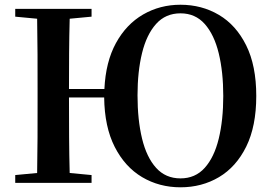

<svg xmlns="http://www.w3.org/2000/svg" viewBox="-20 -779 1160 818"><path d="M749 -19Q812 -19 852.3 -64Q892.6 -108.9 911.9 -188Q931.2 -267.1 931.2 -370.1Q931.2 -472.7 911.9 -552Q892.6 -631.3 852.3 -676.8Q812 -722.2 749 -722.2Q685.5 -722.2 645 -677Q604.5 -631.8 585.2 -553Q565.9 -474.1 565.9 -373Q565.9 -268.6 585.2 -188.7Q604.5 -108.9 645 -64Q685.5 -19 749 -19ZM749 19Q658.7 19 585.4 -24.4Q512.2 -67.9 468.8 -153.1Q425.3 -238.3 423.8 -363.8H273.9Q273.9 -273.4 274.4 -194.8Q274.9 -116.2 276.9 -42L370.1 -33.2V0H44.9V-33.2L138.2 -42Q139.6 -116.2 139.9 -192.4Q140.1 -268.6 140.1 -346.2V-394Q140.1 -470.7 139.9 -546.6Q139.6 -622.6 138.2 -699.2L44.9 -708V-741.2H370.1V-708L276.9 -699.2Q274.9 -625.5 274.4 -550.5Q273.9 -475.6 273.9 -399.9H424.8Q430.2 -515.6 474.1 -595.7Q518.1 -675.8 589.8 -717.3Q661.6 -758.8 749 -758.8Q839.4 -758.8 912.6 -715.6Q985.8 -672.4 1028.8 -585.9Q1071.8 -499.5 1071.8 -370.1Q1071.8 -241.2 1029.1 -154.5Q986.3 -67.9 913.1 -24.4Q839.8 19 749 19Z"/></svg>

Font: Source Han Serif TW
Style: Bold
Weight: 700
Designer: Ryoko NISHIZUKA Ë•øÂ°öÊ∂ºÂ≠ê (kana & ideographs); Frank Grie√ühammer (Latin, Greek & Cyrillic); Wenlong ZHANG Âº†ÊñáÈæô 
Foundry: Adobe
Version: Version 2.003;hotconv 1.1.1;makeotfexe 2.6.0